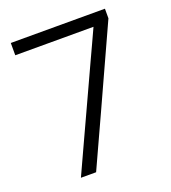

<svg xmlns="http://www.w3.org/2000/svg" viewBox="-127 -779 776 873"><g transform="rotate(-20 261.0 -342.5)"><path d="M115 0Q146.5 -69 178.5 -138Q210.5 -207 241.5 -274.5L339 -486Q355.5 -521 371.5 -556Q387.5 -591 403.5 -625.5H25V-685H480.5V-638.5Q452 -576 424.2 -515.2Q396.5 -454.5 367 -390L302.5 -248.5Q274 -187.5 245.8 -125Q217.5 -62.5 188.5 0Z"/></g></svg>

Font: Commissioner Light
Style: Regular
Weight: 300
Designer: Kostas Bartsokas
Foundry: Kostas Bartsokas
Version: Version 1.000; ttfautohint (v1.8.3)